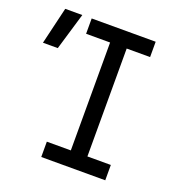

<svg xmlns="http://www.w3.org/2000/svg" viewBox="-126 -798 839 903"><g transform="rotate(20 293.0 -346.5)"><path d="M179.7 0H500V-76.7H382.8V-616.7H500V-693.4H179.7V-616.7H299.8V-76.7H179.7ZM3.4 -507.8H77.6L132.8 -693.4H47.4Z"/></g></svg>

Font: Cascadia Mono PL SemiLight
Style: Regular
Weight: 350
Monospace: yes
Designer: Aaron Bell
Foundry: Saja Typeworks
Version: Version 2404.023